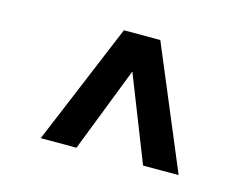

<svg xmlns="http://www.w3.org/2000/svg" viewBox="-63 -787 767 585"><g transform="rotate(15 320.5 -494.5)"><path d="M103.2 -303.3 262.9 -686.4H377.7L538.2 -303.3H426L320.3 -571.7L215.9 -303.3Z"/></g></svg>

Font: Archivo SemiBold
Style: Regular
Weight: 600
Designer: Hector Gatti
Foundry: Omnibus-Type
Version: Version 2.001